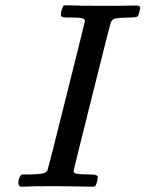

<svg xmlns="http://www.w3.org/2000/svg" viewBox="-20 -703 548 723"><path d="M300 -625Q300 -637 258 -637H235Q212 -637 210 -643Q208 -646 211 -662Q216 -679 220 -682Q222 -683 237 -683Q278 -681 369 -681Q441 -681 472 -682Q499 -683 502 -681Q508 -679 508 -672Q508 -670 504.5 -657.5Q501 -645 500 -643Q498 -637 464 -637Q422 -636 410 -632Q404 -630 398 -621Q396 -618 326.5 -340Q257 -62 257 -58Q257 -51 268 -49Q281 -46 322 -46Q344 -46 348 -39Q349 -35 346 -22Q342 -4 337 -1Q336 -1 334 -0.5Q332 0 329 0Q309 0 262.5 -1Q216 -2 190 -2Q95 -2 67 0H56Q49 -7 49 -11Q49 -29 58 -43L62 -46H91Q129 -47 141.5 -50Q154 -53 159 -62Q161 -66 230.5 -344Q300 -622 300 -625Z"/></svg>

Font: MathJax_Main
Style: Italic
Weight: 400
Version: Version 1.1